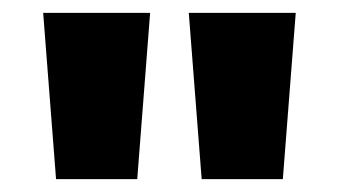

<svg xmlns="http://www.w3.org/2000/svg" viewBox="-20 -734 526 298"><path d="M213 -714 193 -456H67L47 -714ZM439 -714 419 -456H293L273 -714Z"/></svg>

Font: Noto Sans Bengali Condensed ExtraBold
Style: Regular
Weight: 800
Width: 3
Designer: Joana Ranito - Universal Thirst; Jelle Bosma - Monotype Design Team
Foundry: Universal Thirst ehf.
Version: Version 3.000; ttfautohint (v1.8.4.7-5d5b)